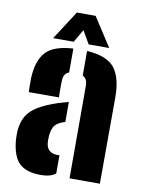

<svg xmlns="http://www.w3.org/2000/svg" viewBox="-88 -841 678 910"><g transform="rotate(10 251.0 -386.0)"><path d="M48.5 -369Q48 -375 47.5 -395.5Q47 -416 47.5 -436Q51 -520 88.5 -561.8Q126 -603.5 220.5 -609V-494Q195.5 -485 193.5 -453Q193 -447.5 192.8 -428.2Q192.5 -409 192.8 -390.5Q193 -372 193.5 -369ZM309.5 0V-446Q309.5 -479.5 286.5 -490.5V-609Q383.5 -603 420.2 -556.2Q457 -509.5 456.5 -412L455.5 0ZM27.5 -137Q27 -145.5 27 -159Q27 -172.5 27.5 -180Q31 -221 47.5 -249.8Q64 -278.5 98.8 -300Q133.5 -321.5 191.5 -341Q205.5 -345.5 218.2 -349Q231 -352.5 243.5 -356V-260Q240 -259 236.5 -257.5Q233 -256 229.5 -255Q198 -243 189 -222.8Q180 -202.5 178.5 -180Q178 -167.5 178 -163Q178 -158.5 178.5 -148Q183 -99 235.5 -99Q241 -99 243.5 -99.5V-11.5Q218 8 172.5 8Q102 8 68.2 -24.5Q34.5 -57 27.5 -137ZM117.5 -641 207.5 -780H297.5L387.5 -641H288.5L252.5 -703L216.5 -641Z"/></g></svg>

Font: Big Shoulders Stencil Text Black
Style: Regular
Weight: 900
Designer: Patric King
Foundry: XO Type Co
Version: Version 1.000